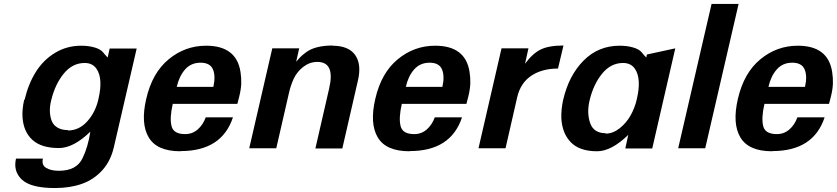

<svg xmlns="http://www.w3.org/2000/svg" viewBox="-20 -742 4189 961"><path d="M101.1 -243.2 103 -242.2Q121.6 -321.8 159.2 -381.8Q196.8 -441.9 255.6 -477.5Q314.5 -513.2 386.2 -513.2Q423.3 -513.2 452.9 -504.6Q482.4 -496.1 495.1 -481Q505.4 -467.8 519 -454.1L528.8 -499H664.1L549.8 -4.9Q533.7 64.5 491.5 110.8Q449.2 157.2 389.9 178.2Q330.6 199.2 254.9 199.2Q134.8 199.2 89.8 157.2Q45.4 115.7 60.1 51.8H194.8Q187 83.5 210.7 98.1Q234.4 112.8 274.9 112.8Q363.3 112.8 393.1 49.8Q420.9 -7.3 432.1 -83Q347.7 -1 274.9 -1Q187.5 -1 142.8 -41.3Q98.1 -81.5 92.8 -153.8Q89.8 -193.4 101.1 -243.2ZM320.8 -90.8 319.8 -88.9Q375.5 -88.9 416.5 -134.3Q457.5 -179.7 472.2 -244.1Q497.1 -348.6 462.9 -397.9Q442.9 -426.8 403.8 -426.8Q341.8 -426.8 297.9 -372.1Q255.9 -319.8 236.8 -242.2Q228.5 -210.4 229.7 -182.9Q231 -155.3 239.7 -134.8Q248.5 -114.3 269.3 -102.5Q290 -90.8 320.8 -90.8Z M884.8 14.2 882.8 15.1Q765.6 15.1 724.4 -54.2Q683.1 -123.5 711.9 -247.1Q741.7 -377 823.7 -444.8Q906.2 -513.2 1011.7 -513.2Q1163.1 -513.2 1183.6 -382.8Q1188.5 -353 1187.5 -324.2Q1186.5 -295.4 1177.7 -259.8L1168 -222.2H844.7Q828.1 -150.4 838.9 -109.9Q849.1 -70.8 906.7 -70.8Q942.9 -70.8 969.5 -94Q996.1 -117.2 1009.8 -154.8H1146Q1090.3 14.2 884.8 14.2ZM1047.9 -307.1Q1060.1 -361.8 1045.7 -395Q1031.2 -428.2 983.9 -428.2Q936.5 -428.2 906.7 -394.8Q877 -361.3 864.7 -307.1Z M1645.5 -514.2 1643.6 -513.2Q1724.6 -513.2 1757.6 -466.8Q1790.5 -420.4 1771.5 -338.9L1693.4 1H1558.6L1627.4 -298.8Q1658.7 -432.1 1568.4 -432.1Q1530.3 -432.1 1498.8 -408Q1467.3 -383.8 1450.7 -349.1Q1435.1 -315.4 1426.8 -278.8L1362.8 0H1227.5L1342.8 -500H1477.5L1462.4 -433.1Q1465.8 -437 1471.7 -443.6Q1477.5 -450.2 1479.2 -451.9Q1481 -453.6 1484.4 -457.3Q1487.8 -460.9 1490.7 -463.4Q1493.7 -465.8 1497.8 -469.2Q1502 -472.7 1508.8 -478Q1554.7 -514.2 1645.5 -514.2Z M2031.2 14.2 2029.3 15.1Q1912.1 15.1 1870.8 -54.2Q1829.6 -123.5 1858.4 -247.1Q1888.2 -377 1970.2 -444.8Q2052.7 -513.2 2158.2 -513.2Q2309.6 -513.2 2330.1 -382.8Q2335 -353 2334 -324.2Q2333 -295.4 2324.2 -259.8L2314.5 -222.2H1991.2Q1974.6 -150.4 1985.4 -109.9Q1995.6 -70.8 2053.2 -70.8Q2089.4 -70.8 2116 -94Q2142.6 -117.2 2156.2 -154.8H2292.5Q2236.8 14.2 2031.2 14.2ZM2194.3 -307.1Q2206.5 -361.8 2192.1 -395Q2177.7 -428.2 2130.4 -428.2Q2083 -428.2 2053.2 -394.8Q2023.4 -361.3 2011.2 -307.1Z M2772.9 -398.9Q2693.4 -398.9 2639.4 -363Q2585.4 -327.1 2568.8 -255.9L2510.3 0H2375L2490.2 -500H2625L2607.9 -422.9Q2645.5 -474.1 2686 -494.1Q2727.1 -514.2 2800.3 -514.2Z M2798.8 -243.2V-242.2Q2827.1 -364.3 2900.9 -438.7Q2974.6 -513.2 3081.5 -513.2Q3118.7 -513.2 3148.4 -504.6Q3178.2 -496.1 3190.9 -481Q3201.2 -467.8 3214.8 -454.1L3217.8 -469.2L3359.9 -500L3244.6 1H3109.9L3124.5 -66.9Q3040 15.1 2968.8 15.1Q2880.9 15.1 2837.2 -29.8Q2793.5 -74.7 2789.6 -150.9Q2788.1 -192.9 2798.8 -243.2ZM3012.7 -75.2 3010.7 -73.2Q3047.4 -73.2 3081.1 -99.6Q3114.7 -126 3136.2 -164.3Q3157.7 -202.6 3167 -244.1Q3191.9 -348.6 3157.7 -397.9Q3137.7 -426.8 3098.6 -426.8Q3036.6 -426.8 2992.7 -372.1Q2950.7 -319.8 2931.6 -242.2Q2915.5 -175.8 2934.6 -124Q2952.6 -75.2 3012.7 -75.2Z M3509.8 0H3374.5L3541.5 -722.2H3676.8Z M3846.2 14.2 3844.2 15.1Q3727.1 15.1 3685.8 -54.2Q3644.5 -123.5 3673.3 -247.1Q3703.1 -377 3785.2 -444.8Q3867.7 -513.2 3973.1 -513.2Q4124.5 -513.2 4145 -382.8Q4149.9 -353 4148.9 -324.2Q4147.9 -295.4 4139.2 -259.8L4129.4 -222.2H3806.2Q3789.6 -150.4 3800.3 -109.9Q3810.5 -70.8 3868.2 -70.8Q3904.3 -70.8 3930.9 -94Q3957.5 -117.2 3971.2 -154.8H4107.4Q4051.8 14.2 3846.2 14.2ZM4009.3 -307.1Q4021.5 -361.8 4007.1 -395Q3992.7 -428.2 3945.3 -428.2Q3897.9 -428.2 3868.2 -394.8Q3838.4 -361.3 3826.2 -307.1Z"/></svg>

Font: Perun
Style: Bold Italic
Weight: 700
Italic angle: -12°
Foundry: Copyright (c) Stefan Peev, Context Ltd, 2016
Version: Version 001.000